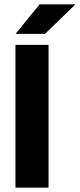

<svg xmlns="http://www.w3.org/2000/svg" viewBox="-20 -868 368 888"><path d="M51.5 0V-660.5H204.5V0ZM163.5 -848H327.5V-846.5L188 -711.5H53V-713Z"/></svg>

Font: Anek Latin Medium
Style: Bold
Weight: 700
Version: Version 1.003